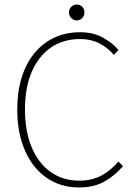

<svg xmlns="http://www.w3.org/2000/svg" viewBox="-20 -814 602 846"><path d="M328 12Q247 12 185.5 -30.5Q124 -73 90 -150.5Q56 -228 56 -332Q56 -410 75.5 -472.5Q95 -535 132 -580Q169 -625 220 -648.5Q271 -672 334 -672Q391 -672 434 -648Q477 -624 502 -594L482 -572Q455 -604 418 -623Q381 -642 334 -642Q258 -642 203.5 -604Q149 -566 119.5 -496.5Q90 -427 90 -332Q90 -237 119 -166.5Q148 -96 202 -57Q256 -18 330 -18Q383 -18 424 -39Q465 -60 502 -102L522 -82Q485 -39 439 -13.5Q393 12 328 12ZM318 -724Q305 -724 294.5 -734Q284 -744 284 -760Q284 -775 294.5 -784.5Q305 -794 318 -794Q332 -794 342 -784.5Q352 -775 352 -760Q352 -744 342 -734Q332 -724 318 -724Z"/></svg>

Font: Source Sans 3 Variable
Style: Regular
Weight: 200
Designer: Paul D. Hunt
Foundry: Adobe Systems Incorporated
Version: Version 3.026